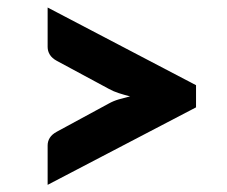

<svg xmlns="http://www.w3.org/2000/svg" viewBox="-20 -600 620 524"><path d="M515 -307 110 -95.5V-203Q110 -214.5 116 -224Q122 -233.5 135 -240.5L277 -317.5Q289.5 -324.5 304.2 -328.8Q319 -333 335 -337Q319 -341 304.2 -345.8Q289.5 -350.5 277 -357.5L135 -434Q122 -441 116 -450.8Q110 -460.5 110 -472V-579.5L515 -367.5Z"/></svg>

Font: LatoHex
Style: Regular
Weight: 900
Designer: Lukasz Dziedzic
Foundry: tyPoland Lukasz Dziedzic
Version: Version 1.104; Western+Polish opensource